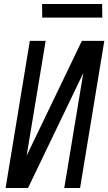

<svg xmlns="http://www.w3.org/2000/svg" viewBox="-20 -939 541 959"><path d="M8 0 129 -735H208L113 -161L389 -735H501L380 0H301L396 -574L120 0ZM191 -851 190 -919H490L491 -851Z"/></svg>

Font: Iosevka Algr
Style: Italic
Weight: 400
Italic angle: -9°
Monospace: yes
Designer: Belleve Invis
Foundry: Belleve Invis
Version: Version 26.0.2; ttfautohint (v1.8.3)